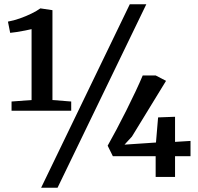

<svg xmlns="http://www.w3.org/2000/svg" viewBox="-20 -835 936 906"><path d="M129 -363V-697.5Q119 -695 98.8 -691Q78.5 -687 58 -683.8Q37.5 -680.5 28 -680L17.5 -733Q45 -738 74 -748.2Q103 -758.5 128.5 -771Q154 -783.5 170.5 -795.5L227.5 -787V-363L316 -356V-312.5H34.5V-356ZM592.5 -815H670.5L251.5 51H174ZM714.5 0V-98H512.5L488 -147.5Q507 -181 529.8 -224Q552.5 -267 575.8 -313.2Q599 -359.5 619.2 -402.5Q639.5 -445.5 653.5 -479H714.5L763.5 -453.5L602.5 -190.5L567.5 -152.5L716 -162.5L726 -281L806 -284V-165.5L879 -170V-98H806V0Z"/></svg>

Font: Merriweather Light 18pt SemiBold
Style: Regular
Weight: 600
Version: Version 2.100